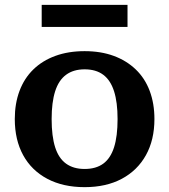

<svg xmlns="http://www.w3.org/2000/svg" viewBox="-20 -760 698 792"><path d="M617 -269Q617 -183 582 -120Q547 -57 482.5 -22.5Q418 12 329 12Q240 12 175 -22.5Q110 -57 75.5 -120Q41 -183 41 -269Q41 -333 60.5 -385Q80 -437 117.5 -473.5Q155 -510 208.5 -529.5Q262 -549 329 -549Q396 -549 449 -529.5Q502 -510 540 -473.5Q578 -437 597.5 -385Q617 -333 617 -269ZM193 -269Q193 -198 207.5 -152.5Q222 -107 252.5 -85Q283 -63 329 -63Q376 -63 406 -85Q436 -107 450.5 -152.5Q465 -198 465 -269Q465 -338 450.5 -383.5Q436 -429 406 -451.5Q376 -474 329 -474Q283 -474 252.5 -451.5Q222 -429 207.5 -383.5Q193 -338 193 -269ZM152 -740H506V-649H152Z"/></svg>

Font: Roboto Serif SemiBold
Style: Regular
Weight: 600
Designer: Greg Gazdowicz
Foundry: Commercial Type
Version: Version 1.008